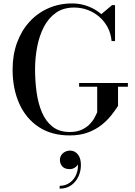

<svg xmlns="http://www.w3.org/2000/svg" viewBox="-20 -780 788 1120"><path d="M441.5 -296H726V-274H668.5V-162Q653 -138 630 -108.5Q607 -79 573.5 -52Q540 -25 493.8 -7.5Q447.5 10 386.5 10Q280.5 10 206 -39.2Q131.5 -88.5 92.5 -175.2Q53.5 -262 53.5 -375Q53.5 -459.5 79 -530Q104.5 -600.5 151.2 -652Q198 -703.5 261.8 -731.8Q325.5 -760 401.5 -760Q449 -760 493 -743.5Q537 -727 571 -697.5L633.5 -750H651V-540.5H631Q627 -584 608.5 -619.5Q590 -655 560 -681.2Q530 -707.5 492 -721.8Q454 -736 412.5 -736Q350 -736 306.5 -705.5Q263 -675 236.2 -623.5Q209.5 -572 197 -507.5Q184.5 -443 184.5 -375Q184.5 -307 193.5 -241.8Q202.5 -176.5 224.8 -124.2Q247 -72 286.5 -41Q326 -10 386.5 -10Q429 -10 457.8 -23.8Q486.5 -37.5 504.8 -57Q523 -76.5 532.8 -95.8Q542.5 -115 547 -125V-274H441.5ZM328 320.5V304Q362 304 387.8 285.2Q413.5 266.5 426 234.8Q438.5 203 433.5 163.5H438.5Q439.5 173 432.5 183Q425.5 193 413.5 199.8Q401.5 206.5 386 206.5Q357.5 206.5 343.5 190.8Q329.5 175 329.5 153Q329.5 138 337.2 125.5Q345 113 359 105.8Q373 98.5 389.5 98.5Q415.5 98.5 433.8 120.2Q452 142 452 182.5Q452 218 437.5 249.5Q423 281 395.2 300.8Q367.5 320.5 328 320.5Z"/></svg>

Font: Bodoni Moda 11pt Medium
Style: Regular
Weight: 500
Designer: Owen Earl
Foundry: indestructible type
Version: Version 2.004